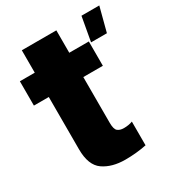

<svg xmlns="http://www.w3.org/2000/svg" viewBox="-175 -840 891 961"><g transform="rotate(-30 271.0 -359.0)"><path d="M414 -587H505.5L542 -726.5H439ZM270 7.5Q333.5 7.5 392.5 -4.5V-141.5Q370 -133 342 -133Q319.5 -133 306.5 -143.8Q293.5 -154.5 293.5 -192V-456H406.5V-596.5H293.5V-726H94V-596.5H8V-456H94V-154Q94 -61.5 143.5 -27Q193 7.5 270 7.5Z"/></g></svg>

Font: Anybody Condensed Black
Style: Regular
Weight: 900
Width: 3
Designer: Tyler Finck
Foundry: Etcetera Type Company
Version: Version 1.113;gftools[0.9.25]